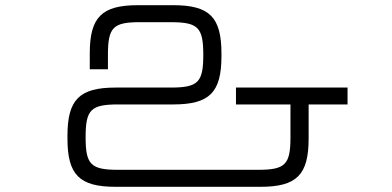

<svg xmlns="http://www.w3.org/2000/svg" viewBox="-20 -720 1510 740"><path d="M426 0H983.5C1123.5 0 1169.5 -46 1169.5 -186V-317.5H1319.5V-382.5H889.5V-317.5H1099.5V-191C1099.5 -85.5 1079.5 -65.5 974 -65.5H436C330 -65.5 310 -85.5 310 -191V-191.5C310 -297.5 330 -317.5 436 -317.5H647.5C787.5 -317.5 833.5 -363.5 833.5 -503.5V-514C833.5 -654 787.5 -700 647.5 -700H512C372 -700 326 -654 326 -514V-453H396V-509C396 -615 416 -635 522 -634.5H637.5C743.5 -634.5 763.5 -614.5 763.5 -508.5C763.5 -402.5 743.5 -382.5 637.5 -382.5H426C286 -382.5 240 -336.5 240 -196.5V-186C240 -46 286 0 426 0Z"/></svg>

Font: Melete Light
Style: Regular
Weight: 300
Width: 6
Designer: Sora Sagano
Foundry: DOT COLON
Version: Version 0.200;FEAKit 1.0